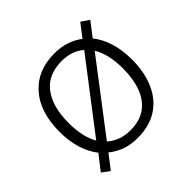

<svg xmlns="http://www.w3.org/2000/svg" viewBox="-151 -711 892 892"><g transform="rotate(-45 295.0 -265.5)"><path d="M533 -267Q533 -184 505.5 -121.5Q478 -59 425 -24.5Q372 10 294 10Q249 10 213.5 -3Q178 -16 150 -39L97 30L59 2L116 -71Q87 -108 72 -157.5Q57 -207 57 -267Q57 -396 121.5 -469Q186 -542 298 -542Q341 -542 376 -530Q411 -518 438 -497L487 -561L526 -534L473 -465Q502 -429 517.5 -378.5Q533 -328 533 -267ZM116 -267Q116 -222 124 -184.5Q132 -147 149 -118L407 -455Q387 -473 359.5 -483Q332 -493 297 -493Q207 -493 161.5 -433Q116 -373 116 -267ZM474 -267Q474 -312 465.5 -350.5Q457 -389 439 -418L181 -80Q202 -61 230.5 -50Q259 -39 295 -39Q357 -39 396.5 -67.5Q436 -96 455 -147.5Q474 -199 474 -267Z"/></g></svg>

Font: Noto Sans Thai Light
Style: Regular
Weight: 300
Designer: Monotype Design Team
Foundry: Monotype Imaging Inc.
Version: Version 2.001